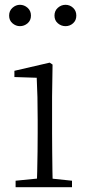

<svg xmlns="http://www.w3.org/2000/svg" viewBox="-20 -780 365 800"><path d="M63 -671Q46 -671 32 -683Q18 -695 18 -715Q18 -735 32 -747.5Q46 -760 63 -760Q81 -760 95 -747.5Q109 -735 109 -715Q109 -695 95 -683Q81 -671 63 -671ZM253 -671Q235 -671 221 -683Q207 -695 207 -715Q207 -735 221 -747.5Q235 -760 253 -760Q271 -760 284.5 -747.5Q298 -735 298 -715Q298 -695 284.5 -683Q271 -671 253 -671ZM45 0V-27L156 -38H175L280 -27V0ZM133 0Q134 -24 135 -64.5Q136 -105 136.5 -149Q137 -193 137 -226V-281Q137 -332 136 -375Q135 -418 133 -456L40 -459V-485L187 -519L199 -511L197 -377V-226Q197 -193 197.5 -149Q198 -105 198.5 -64.5Q199 -24 200 0Z"/></svg>

Font: Source Han Serif JP VF
Style: Regular
Weight: 250
Designer: Ryoko NISHIZUKA 西塚涼子 (kana & ideographs); Frank Grießhammer (Latin, Greek & Cyrillic); Wenlong ZHANG 张文龙 (bopomofo); San
Foundry: Adobe
Version: Version 2.001;hotconv 1.1.0;makeotfexe 2.6.0